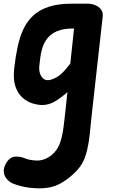

<svg xmlns="http://www.w3.org/2000/svg" viewBox="-26 -561 617 1044"><path d="M51 -186Q58 -251 69.8 -306Q81.5 -361 102.2 -404.5Q123 -448 157 -478.5Q191 -509 241.8 -525Q292.5 -541 364.5 -541H450.5Q471.5 -541 491.2 -533.2Q511 -525.5 523 -510Q535 -494.5 532.5 -471L475 43Q468 108 462 168Q456 228 441.2 278.8Q426.5 329.5 392 366.5Q349 411.5 301.5 437.2Q254 463 190.5 463Q134.5 463 90 451.5Q45.5 440 29 429Q17 421 6.5 406.5Q-4 392 -5.5 371.5Q-7 351 7 326.5Q28.5 291 59.2 290.5Q90 290 117.5 303Q125.5 306 143 309Q160.5 312 176 312Q200.5 312 224.2 301.2Q248 290.5 268.5 269Q291.5 245.5 303 208.2Q314.5 171 320.2 125.2Q326 79.5 331 31L340.5 -60Q310 -32.5 275.5 -11.2Q241 10 204.5 10Q178.5 10 149.5 0.8Q120.5 -8.5 95.8 -30.5Q71 -52.5 58 -90.5Q45 -128.5 51 -186ZM187.5 -200.5Q185 -167 198.5 -146Q212 -125 233.5 -125Q254 -125 285.2 -143Q316.5 -161 356.5 -216.5L376.5 -406H371Q318.5 -406 285 -391.8Q251.5 -377.5 232.8 -354Q214 -330.5 205.2 -303Q196.5 -275.5 193.2 -248.5Q190 -221.5 187.5 -200.5Z"/></svg>

Font: Edu NSW ACT Hand Pre
Style: Regular
Weight: 400
Designer: Tina and Corey Anderson, Eben Sorkin, Mirko Velimirovic
Foundry: Sorkin Type Co.
Version: Version 2.000